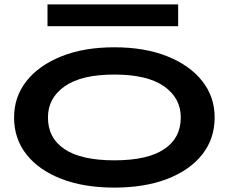

<svg xmlns="http://www.w3.org/2000/svg" viewBox="-20 -842 1040 873"><path d="M500 11Q362 11 259.5 -28.5Q157 -68 100.5 -139.5Q44 -211 44 -308Q44 -402 100.5 -473.5Q157 -545 259.5 -586Q362 -627 500 -627Q638 -627 740.5 -586Q843 -545 899.5 -473.5Q956 -402 956 -308Q956 -211 899.5 -139.5Q843 -68 740.5 -28.5Q638 11 500 11ZM500 -113Q650 -113 726 -163.5Q802 -214 802 -308Q802 -396 726 -449.5Q650 -503 500 -503Q350 -503 274 -449.5Q198 -396 198 -308Q198 -214 274 -163.5Q350 -113 500 -113ZM196 -723V-822H790V-723Z"/></svg>

Font: Inconsolata UltraExpanded Black
Style: Regular
Weight: 900
Width: 9
Monospace: yes
Designer: Raph Levien, Cyreal, Brenton Simpson
Foundry: Raph Levien, Cyreal, Google
Version: Version 3.001; ttfautohint (v1.8.2.53-6de2)